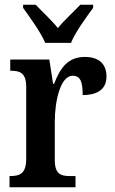

<svg xmlns="http://www.w3.org/2000/svg" viewBox="-20 -786 481 806"><path d="M170 -606H278C296 -651 343 -715 371 -753V-766H317C291 -738 249 -701 223 -668C197 -701 156 -738 130 -766H77V-753C104 -715 151 -651 170 -606ZM20 0H297V-47H272C236 -47 210 -55 210 -114V-275C210 -360 233 -468 285 -468C318 -468 327 -442 327 -387C393 -387 427 -414 427 -465C427 -514 399 -547 336 -547C266 -547 233 -502 207 -434H203L187 -536H23V-489H26C64 -489 90 -480 90 -421V-119C90 -56 62 -47 23 -47H20Z"/></svg>

Font: Noto Serif Myanmar Condensed SemiBold
Style: Regular
Weight: 600
Width: 3
Designer: Ben Mitchell and the Monotype Design Team
Foundry: Monotype Imaging Inc.
Version: Version 2.106